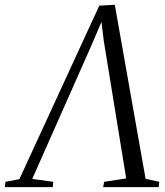

<svg xmlns="http://www.w3.org/2000/svg" viewBox="-60 -772 681 792"><path d="M413.5 -752.5 540.5 -34.5 597 -22 594.5 0H365.5L369.5 -22L460.5 -36L368 -604L354 -717.5L372.5 -714.5L317.5 -585.5L73 -34L160 -22L157.5 0H-40L-37.5 -22L20 -33L349.5 -748.5Z"/></svg>

Font: Merriweather 120pt Light
Style: Italic
Weight: 300
Italic angle: -7.8°
Version: Version 2.101